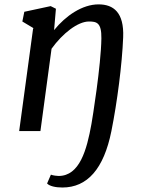

<svg xmlns="http://www.w3.org/2000/svg" viewBox="-20 -587 656 860"><path d="M65.9 0H161.1L210.9 -368.7C260.3 -437.5 328.6 -490.7 378.4 -490.7C413.1 -490.7 435.1 -485.4 434.1 -415C432.6 -293.9 393.6 -53.7 389.6 -31.7C368.7 84.5 336.9 201.2 242.2 201.2C236.8 201.2 216.8 199.2 208 195.3L190.9 234.9C201.7 246.6 228.5 252.9 259.3 252.9C370.6 252.9 444.8 170.4 479 0C504.9 -129.4 526.9 -298.3 531.7 -420.4C536.1 -530.8 488.8 -567.4 421.4 -567.4C348.6 -567.4 274.4 -516.6 222.2 -452.1L230.5 -547.9L207 -559.6L88.9 -534.2L80.1 -490.7L132.3 -459.5L128.4 -460.4Z"/></svg>

Font: Merriweather
Style: Italic
Weight: 400
Italic angle: -7.5°
Designer: Eben Sorkin
Foundry: Eben Sorkin
Version: Version 1.001